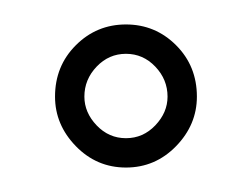

<svg xmlns="http://www.w3.org/2000/svg" viewBox="-20 -368 202 157"><path d="M83 -231Q59 -231 42 -248.5Q25 -266 25 -289Q25 -314 42 -331Q59 -348 83 -348Q107 -348 124 -331Q141 -314 141 -289Q141 -266 124 -248.5Q107 -231 83 -231ZM83 -255Q97 -255 107 -265.5Q117 -276 117 -289Q117 -303 107 -313.5Q97 -324 83 -324Q69 -324 59 -313.5Q49 -303 49 -289Q49 -276 59 -265.5Q69 -255 83 -255Z"/></svg>

Font: Sassy Frass
Style: Regular
Weight: 400
Designer: Robert E. Leuschke
Foundry: Robert E. Leuschke
Version: Version 1.010; ttfautohint (v1.8.3)